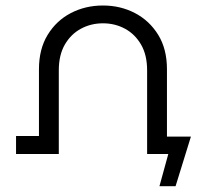

<svg xmlns="http://www.w3.org/2000/svg" viewBox="-20 -551 731 687"><path d="M550.5 115.3 587.5 -19.3 630.7 0H506.4V-62.2H663.1L608.2 115.3ZM119.4 0V-303.3Q119.4 -375.6 150.7 -426.6Q181.9 -477.5 233.8 -504.4Q285.7 -531.3 348.4 -531.3Q411 -531.3 462.9 -504.2Q514.8 -477.1 546.1 -426.3Q577.4 -375.6 577.4 -303.3V0H506.4V-299.4Q506.4 -354.3 484.6 -391.7Q462.8 -429.1 427.1 -448.3Q391.3 -467.6 348.4 -467.6Q305.5 -467.6 269.7 -448.3Q233.9 -429.1 212.1 -391.7Q190.4 -354.3 190.4 -299.4V0ZM37.4 0V-64.3H159.9V0Z"/></svg>

Font: Montserrat Alternates Thin
Style: Regular
Weight: 100
Designer: Julieta Ulanovsky
Foundry: Julieta Ulanovsky
Version: Version 9.000